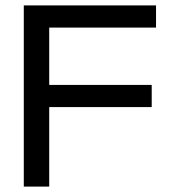

<svg xmlns="http://www.w3.org/2000/svg" viewBox="-20 -690 651 710"><path d="M68 0H162V-294H541V-376H162V-588H557V-670H68Z"/></svg>

Font: LT Wave Alt
Style: Regular
Weight: 400
Designer: Daniel Lyons
Version: Version 2.5 (Glyphs App)